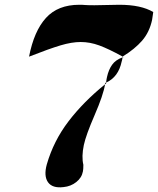

<svg xmlns="http://www.w3.org/2000/svg" viewBox="-20 -800 669 813"><path d="M484.9 -779.8Q577.6 -779.8 628.9 -749Q627.9 -744.1 626.5 -732.7Q625 -721.2 624 -715.8Q612.8 -663.6 581.8 -627.9Q550.8 -592.3 500 -561V-560.1Q439.5 -593.3 400.1 -607.7Q360.8 -622.1 321.8 -622.1Q283.7 -622.1 236.3 -607.9Q189 -593.8 103 -560.1Q124 -668.5 174.6 -724.1Q225.1 -779.8 315.9 -779.8Q331.1 -779.8 339.8 -778.8Q353 -777.8 379.9 -777.8Q397.5 -777.8 432.4 -778.8Q467.3 -779.8 484.9 -779.8ZM502.9 -558.1Q502.4 -558.1 501.2 -557.6Q500 -557.1 499 -557.1Q499 -557.6 499.5 -558.6Q500 -559.6 500 -560.1ZM433.1 -474.1Q439.9 -504.9 454.6 -525.6Q469.2 -546.4 499 -557.1Q497.1 -544.4 495.1 -539.1Q481.4 -473.6 429.2 -450.2Q431.2 -466.8 433.1 -474.1ZM424.8 -442.9Q424.8 -443.8 425.3 -446Q425.8 -448.2 425.8 -449.2Q426.3 -449.2 427.5 -449.7Q428.7 -450.2 429.2 -450.2V-445.8Q428.7 -445.3 427 -444.3Q425.3 -443.4 424.8 -442.9ZM178.2 -104Q207 -203.6 270 -286.1Q333 -368.7 424.8 -442.9Q417.5 -397.5 380.6 -312.5Q343.8 -227.5 335 -186Q324.7 -136.7 333 -102.1Q333 -83 331.1 -74.2Q326.2 -47.4 303 -29.1Q279.8 -10.7 249 -7.8Q202.1 -2 183.3 -28.3Q164.6 -54.7 178.2 -104Z"/></svg>

Font: Sonetni venez Italic
Style: Regular
Weight: 400
Italic angle: -14°
Designer: Alja Herlah
Foundry: Type Salon
Version: Version 1.000;hotconv 1.0.109;makeotfexe 2.5.65596